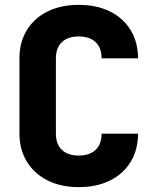

<svg xmlns="http://www.w3.org/2000/svg" viewBox="-20 -760 640 790"><path d="M60 -210V-520Q60 -586 90.5 -636Q121 -686 176 -713Q231 -740 304 -740Q377 -740 432 -713Q487 -686 517.5 -636Q548 -586 548 -520H398Q398 -563 373.5 -586.5Q349 -610 304 -610Q259 -610 234.5 -586.5Q210 -563 210 -520V-210Q210 -167 234.5 -143.5Q259 -120 304 -120Q349 -120 373.5 -143.5Q398 -167 398 -210H548Q548 -144 517.5 -94Q487 -44 432 -17Q377 10 304 10Q231 10 176 -17.5Q121 -45 90.5 -95Q60 -145 60 -210Z"/></svg>

Font: JetBrains Mono Extra Bold
Style: Regular
Weight: 800
Monospace: yes
Designer: Philipp Nurullin, Konstantin Bulenkov
Foundry: JetBrains
Version: 2.002